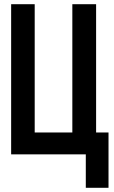

<svg xmlns="http://www.w3.org/2000/svg" viewBox="-20 -734 540 913"><path d="M33 0H388V159H496V-104H437V-714H324V-104H145V-714H33Z"/></svg>

Font: Noto Sans Mono ExtraCondensed SemiBold
Style: Regular
Weight: 600
Width: 2
Designer: Monotype Design Team
Foundry: Monotype Imaging Inc.
Version: Version 2.014